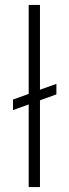

<svg xmlns="http://www.w3.org/2000/svg" viewBox="-20 -763 281 783"><path d="M97 0V-337L33 -314V-357L97 -380V-743H143V-397L210 -421V-378L143 -354V0Z"/></svg>

Font: Saira Thin ExtraLight
Style: Regular
Weight: 250
Version: Version 1.101